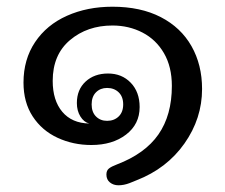

<svg xmlns="http://www.w3.org/2000/svg" viewBox="-20 -520 671 572"><path d="M297 0Q297 -12 304.5 -18Q312 -24 328 -30Q412 -62 452 -119.5Q492 -177 492 -264Q492 -321 468.5 -361.5Q445 -402 404.5 -423Q364 -444 315 -444Q240 -444 188.5 -400.5Q137 -357 137 -279Q137 -221 165.5 -187Q194 -153 246 -152Q230 -156 219.5 -173Q209 -190 209 -213Q209 -253 235 -277Q261 -301 302 -301Q343 -301 369.5 -273.5Q396 -246 396 -201Q396 -150 355.5 -119Q315 -88 252 -88Q198 -88 151.5 -109.5Q105 -131 77.5 -173Q50 -215 50 -274Q50 -343 84.5 -394.5Q119 -446 179.5 -473Q240 -500 315 -500Q399 -500 459 -469Q519 -438 550.5 -382.5Q582 -327 582 -255Q582 -167 529.5 -92.5Q477 -18 387 17Q383 19 366 25.5Q349 32 333 32Q318 32 307.5 23.5Q297 15 297 0ZM347 -209Q347 -232 333.5 -245Q320 -258 299 -258Q279 -258 266 -245Q253 -232 253 -209Q253 -186 266 -173Q279 -160 299 -160Q320 -160 333.5 -173Q347 -186 347 -209Z"/></svg>

Font: Maitree Medium
Style: Regular
Weight: 500
Designer: CadsonDemak Team
Foundry: CadsonDemak
Version: Version 1.000